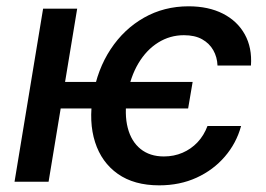

<svg xmlns="http://www.w3.org/2000/svg" viewBox="-20 -568 832 600"><path d="M582 -312 567.9 -229H138.2L151.9 -312ZM221.2 -541 131.8 0H25.4L114.7 -541ZM477.5 11.2Q398.9 11.2 348.1 -24.7Q297.4 -60.5 277.1 -123.8Q256.8 -187 270.5 -268.6Q284.2 -351.1 325.7 -414.1Q367.2 -477.1 429.9 -512.7Q492.7 -548.3 569.3 -548.3Q631.3 -548.3 676.5 -525.4Q721.7 -502.4 744.9 -460.7Q768.1 -418.9 764.2 -363.3H659.7Q658.7 -389.6 646.5 -411.1Q634.3 -432.6 611.6 -445.3Q588.9 -458 554.7 -458Q511.2 -458 474.4 -435.1Q437.5 -412.1 412.4 -369.9Q387.2 -327.6 377.4 -269Q368.2 -210.9 379.2 -168.5Q390.1 -126 419.2 -102.5Q448.2 -79.1 492.2 -79.1Q523.4 -79.1 550.3 -90.6Q577.1 -102.1 597.2 -123.3Q617.2 -144.5 628.4 -174.3H733.4Q718.8 -120.6 682.6 -78.6Q646.5 -36.6 594.2 -12.7Q542 11.2 477.5 11.2Z"/></svg>

Font: Inter 17pt Medium
Style: Italic
Weight: 500
Italic angle: -9.3988°
Version: Version 4.001;git-66647c0bb